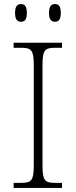

<svg xmlns="http://www.w3.org/2000/svg" viewBox="-20 -924 374 944"><path d="M250 -817C268 -817 279 -827 279 -861C279 -894 268 -904 250 -904C233 -904 221 -894 221 -861C221 -827 233 -817 250 -817ZM83 -817C101 -817 112 -827 112 -861C112 -894 101 -904 83 -904C66 -904 54 -894 54 -861C54 -827 66 -817 83 -817ZM47 0H285V-25H251C202 -25 189 -35 189 -109V-605C189 -679 202 -689 251 -689H285V-714H47V-689H84C133 -689 146 -679 146 -605V-109C146 -35 133 -25 84 -25H47Z"/></svg>

Font: Noto Serif Georgian ExtraLight
Style: Regular
Weight: 200
Designer: Monotype Design Team, Akaki Razmadze
Foundry: Google LLC
Version: Version 2.003